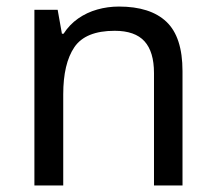

<svg xmlns="http://www.w3.org/2000/svg" viewBox="-20 -566 658 586"><path d="M343 -546Q439 -546 488 -499.5Q537 -453 537 -349V0H450V-343Q450 -408 421 -440Q392 -472 330 -472Q241 -472 207 -422Q173 -372 173 -278V0H85V-536H156L169 -463H174Q192 -491 218.5 -509.5Q245 -528 277 -537Q309 -546 343 -546Z"/></svg>

Font: ukorean25
Style: Book
Weight: 400
Designer: Jelle Bosma - Monotype Design Team
Foundry: Monotype Imaging Inc.
Version: Version 2.003